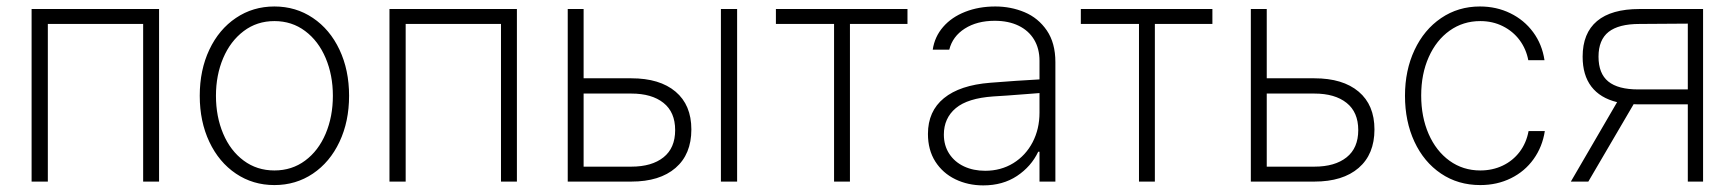

<svg xmlns="http://www.w3.org/2000/svg" viewBox="-20 -558 5332 590"><path d="M77.1 -530.3H468.8V0H419.9V-484.4H127V0H77.1Z M593.8 -263.7Q593.8 -342.8 623.3 -405.3Q652.8 -467.8 705.1 -502.9Q757.3 -538.1 823.2 -538.1Q889.2 -538.1 941.4 -502.9Q993.7 -467.8 1023.2 -405.3Q1052.7 -342.8 1052.7 -263.7Q1052.7 -184.6 1023.2 -122.1Q993.7 -59.6 941.4 -24.4Q889.2 10.7 823.2 10.7Q757.3 10.7 705.1 -24.4Q652.8 -59.6 623.3 -122.1Q593.8 -184.6 593.8 -263.7ZM1002.9 -263.7Q1002.9 -327.1 980.7 -379.6Q958.5 -432.1 917.7 -462.6Q877 -493.2 823.2 -493.2Q769.5 -493.2 728.8 -462.4Q688 -431.6 665.8 -379.4Q643.6 -327.1 643.6 -263.7Q643.6 -199.7 665.8 -147.2Q688 -94.7 728.8 -64.5Q769.5 -34.2 823.2 -34.2Q877 -34.2 917.7 -64.5Q958.5 -94.7 980.7 -147.2Q1002.9 -199.7 1002.9 -263.7Z M1176.8 -530.3H1568.4V0H1519.5V-484.4H1226.6V0H1176.8Z M2104.5 -160.2Q2104.5 -84 2055.9 -42Q2007.3 0 1919.9 0H1724.6V-530.3H1773.4V-317.4H1919.9Q2007.3 -317.4 2055.9 -276.4Q2104.5 -235.4 2104.5 -160.2ZM1919.9 -45.9Q1982.9 -45.9 2018.8 -74.5Q2054.7 -103 2054.7 -158.2Q2054.7 -213.4 2018.8 -241.9Q1982.9 -270.5 1919.9 -270.5H1773.4V-45.9ZM2195.3 -530.3H2245.1V0H2195.3Z M2364.3 -530.3H2768.6V-484.4H2591.8V0H2543V-484.4H2364.3Z M3022.9 -303.7Q3059.1 -306.6 3102.1 -309.6Q3145 -312.5 3174.3 -314V-371.1Q3174.3 -408.7 3157.7 -436.3Q3141.1 -463.9 3110.1 -479Q3079.1 -494.1 3036.6 -494.1Q2982.4 -494.1 2944.8 -470.2Q2907.2 -446.3 2897 -405.3H2846.2Q2852.1 -445.3 2878.2 -475.3Q2904.3 -505.4 2946 -521.7Q2987.8 -538.1 3038.6 -538.1Q3086.4 -538.1 3128.4 -520.5Q3170.4 -502.9 3196.8 -464.4Q3223.1 -425.8 3223.1 -367.2V0H3174.3V-91.8H3170.4Q3148.9 -46.4 3105.2 -17.3Q3061.5 11.7 3001.5 11.7Q2954.6 11.7 2915.8 -7.1Q2877 -25.9 2854.2 -61.5Q2831.5 -97.2 2831.5 -146.5Q2831.5 -216.3 2880.6 -256.3Q2929.7 -296.4 3022.9 -303.7ZM3007.3 -33.2Q3055.7 -33.2 3093.8 -56.6Q3131.8 -80.1 3153.1 -120.8Q3174.3 -161.6 3174.3 -211.9V-272L3142.1 -269.5Q3062.5 -263.2 3032.7 -261.7Q2953.6 -256.3 2917 -225.6Q2880.4 -194.8 2880.4 -144.5Q2880.4 -110.8 2897 -85.4Q2913.6 -60.1 2942.4 -46.6Q2971.2 -33.2 3007.3 -33.2Z M3301.3 -530.3H3705.6V-484.4H3528.8V0H3480V-484.4H3301.3Z M4203.6 -160.2Q4203.6 -84 4155 -42Q4106.4 0 4019 0H3823.7V-530.3H3872.6V-317.4H4019Q4106.4 -317.4 4155 -276.4Q4203.6 -235.4 4203.6 -160.2ZM4019 -45.9Q4082 -45.9 4117.9 -74.5Q4153.8 -103 4153.8 -158.2Q4153.8 -213.4 4117.9 -241.9Q4082 -270.5 4019 -270.5H3872.6V-45.9Z M4297.4 -263.7Q4297.4 -341.8 4326.7 -404.3Q4356 -466.8 4408.4 -502.4Q4460.9 -538.1 4527.8 -538.1Q4578.6 -538.1 4621.1 -517.3Q4663.6 -496.6 4691.2 -459.2Q4718.8 -421.9 4726.1 -373H4676.3Q4669.9 -407.2 4649.7 -434.6Q4629.4 -461.9 4598.1 -477.5Q4566.9 -493.2 4528.8 -493.2Q4476.1 -493.2 4434.8 -463.9Q4393.6 -434.6 4370.4 -382.6Q4347.2 -330.6 4347.2 -264.6Q4347.2 -198.7 4370.1 -146.2Q4393.1 -93.8 4434.3 -64Q4475.6 -34.2 4528.8 -34.2Q4566.4 -34.2 4597.7 -49.1Q4628.9 -64 4649.7 -91.3Q4670.4 -118.7 4677.2 -155.3H4727.1Q4719.7 -106.9 4692.6 -69.1Q4665.5 -31.2 4623 -10.3Q4580.6 10.7 4528.8 10.7Q4460.4 10.7 4408 -24.7Q4355.5 -60.1 4326.4 -122.6Q4297.4 -185.1 4297.4 -263.7Z M5166.5 -237.3H5014.2L5000 -237.8L4860.8 0H4807.1L4949.2 -244.1Q4897 -256.8 4870.1 -292Q4843.3 -327.1 4843.3 -383.8Q4843.3 -456.1 4887.5 -493.2Q4931.6 -530.3 5018.1 -530.3H5213.4V0H5166.5ZM5014.2 -283.2H5166.5V-485.4L5018.1 -484.4Q4954.1 -484.4 4923.1 -460Q4892.1 -435.5 4892.1 -383.8Q4892.1 -332 4922.1 -307.6Q4952.1 -283.2 5014.2 -283.2Z"/></svg>

Font: Pretendard GOV ExtraLight
Style: Regular
Weight: 200
Designer: Base glyphs from Inter by Rasmus Andersson; Hangeul glyphs from Noto Sans CJK(Source Han Sans) by Jang Soo-young and Kan
Foundry: Kil Hyung-jin
Version: Version 1.309